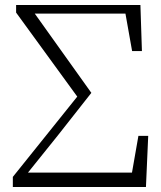

<svg xmlns="http://www.w3.org/2000/svg" viewBox="-20 -743 639 763"><path d="M31 0V-40L299 -374L298 -344L44 -693V-723H538L544 -540H505L473 -720L503 -689H307H112V-676L101 -713L343 -374L210 -205L71 -32L83 -74V-57H532L498 -20L530 -203H569L560 0Z"/></svg>

Font: Noto Serif SC
Style: Regular
Weight: 200
Designer: Ryoko NISHIZUKA 西塚涼子 (kana & ideographs); Frank Grießhammer (Latin, Greek & Cyrillic); Wenlong ZHANG 张文龙 (bopomofo); San
Foundry: Adobe
Version: Version 2.001;hotconv 1.1.0;makeotfexe 2.6.0